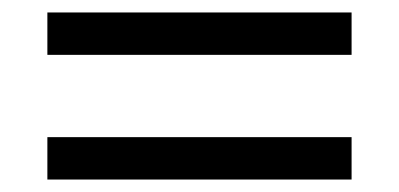

<svg xmlns="http://www.w3.org/2000/svg" viewBox="-20 -441 640 308"><path d="M56 -353V-421H544V-353ZM56 -153V-221H544V-153Z"/></svg>

Font: Nunito Sans 12pt ExtraLight 11pt Medium
Style: Regular
Weight: 500
Version: Version 3.101;gftools[0.9.27]